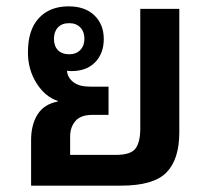

<svg xmlns="http://www.w3.org/2000/svg" viewBox="-20 -585 665 605"><path d="M78 0V-144Q78 -192 98.5 -224.5Q119 -257 162 -265V-267Q122 -280 95 -323Q68 -366 68 -420Q68 -491 102.5 -528Q137 -565 196 -565Q248 -565 277.5 -536.5Q307 -508 307 -462Q307 -417 280 -389Q253 -361 205 -361Q198 -361 191 -362Q193 -340 211.5 -326Q230 -312 263 -312H322V-223H271Q234 -223 217.5 -203.5Q201 -184 201 -155V-97H346Q392 -97 407 -117Q422 -137 422 -180V-557H545V-168Q545 -83 504.5 -41.5Q464 0 361 0ZM198 -414Q220 -414 233 -427.5Q246 -441 246 -463Q246 -485 233 -498.5Q220 -512 198 -512Q175 -512 162.5 -498.5Q150 -485 150 -463Q150 -440 162.5 -427Q175 -414 198 -414Z"/></svg>

Font: Noto Sans Thai Looped SemiBold
Style: Regular
Weight: 600
Designer: Sasikarn Vongin, Ben Mitchell
Foundry: The Fontpad Ltd
Version: Version 1.001; ttfautohint (v1.8.4.7-5d5b)